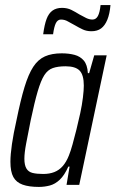

<svg xmlns="http://www.w3.org/2000/svg" viewBox="-20 -728 455 756"><path d="M133 8Q94 8 69 -1Q44 -10 32.5 -31Q21 -52 21 -91Q21 -119 27 -160.5Q33 -202 45 -255Q61 -334 76.5 -385Q92 -436 111 -465Q130 -494 157 -506Q184 -518 223 -518Q251 -518 273.5 -512Q296 -506 310 -489.5Q324 -473 326 -440H331L351 -510H400L292 0H242L254 -72H249Q234 -38 215.5 -20.5Q197 -3 176 2.5Q155 8 133 8ZM150 -43Q175 -43 194 -50.5Q213 -58 227 -74Q241 -90 251 -115Q258 -132 265.5 -159Q273 -186 281 -218Q289 -250 296 -282.5Q303 -315 306.5 -344Q310 -373 310 -391Q310 -433 293.5 -450Q277 -467 238 -467Q208 -467 188 -460Q168 -453 154.5 -432Q141 -411 128.5 -368.5Q116 -326 101 -255Q90 -200 83 -163Q76 -126 76 -103Q76 -78 84 -64.5Q92 -51 108.5 -47Q125 -43 150 -43ZM150 -593Q155 -631 163.5 -653.5Q172 -676 187 -686.5Q202 -697 224 -697Q245 -697 261 -689Q277 -681 293 -671Q307 -663 319.5 -657Q332 -651 344 -651Q358 -651 365.5 -665Q373 -679 376 -708H415Q412 -673 402.5 -650Q393 -627 378 -616Q363 -605 340 -605Q321 -605 306 -612Q291 -619 274 -629Q260 -636 247.5 -643.5Q235 -651 220 -651Q207 -651 200 -637Q193 -623 189 -593Z"/></svg>

Font: Saira Condensed Light
Style: Italic
Weight: 300
Width: 3
Italic angle: -12°
Designer: Hector Gatti with collaboration of the Omnibus-Type team
Foundry: Omnibus-Type
Version: Version 1.101